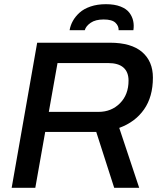

<svg xmlns="http://www.w3.org/2000/svg" viewBox="-20 -888 762 908"><path d="M309.1 -745.1Q313 -768.1 324.5 -788.8Q335.9 -809.6 356 -827.9Q376 -846.2 408.2 -857.2Q440.4 -868.2 481 -868.2Q521.5 -868.2 549.8 -857.2Q578.1 -846.2 591.8 -827.9Q605.5 -809.6 609.9 -788.8Q614.3 -768.1 610.8 -745.1H541Q542 -765.1 525.9 -780.5Q509.8 -795.9 470.2 -795.9Q431.6 -795.9 408.9 -780.3Q386.2 -764.6 380.9 -745.1ZM35.2 0 155.8 -686H500Q600.6 -686 651.9 -642.1Q703.1 -598.1 703.1 -521Q703.1 -430.2 661.1 -370.4Q619.1 -310.5 543.9 -283.2L638.2 0H520L435.1 -264.2H193.8L147 0ZM210.9 -358.9H445.8Q506.8 -358.9 547.4 -399.7Q587.9 -440.4 587.9 -506.8Q587.9 -547.4 563.7 -568.6Q539.6 -589.8 491.2 -589.8H252Z"/></svg>

Font: Archivo Medium
Style: Italic
Weight: 500
Italic angle: -10°
Designer: Hector Gatti
Foundry: Omnibus-Type
Version: Version 2.001